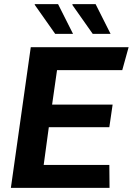

<svg xmlns="http://www.w3.org/2000/svg" viewBox="-20 -916 647 936"><path d="M33 0 130 -686H607L576 -574H258L234 -406H529L513 -296H218L193 -112H513L514 0ZM432 -751 332 -893 335 -896H446L519 -751ZM249 -751 149 -893 150 -896H263L336 -751Z"/></svg>

Font: Chivo SemiBold
Style: Italic
Weight: 600
Italic angle: -8.05°
Designer: Hector Gatti
Foundry: Omnibus-Type
Version: Version 2.002